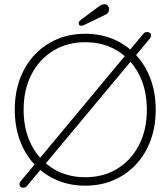

<svg xmlns="http://www.w3.org/2000/svg" viewBox="-20 -870 761 910"><path d="M89 20Q82 20 77 15Q72 10 72 3Q72 -3 77 -10L657 -707Q663 -715 667.5 -716.5Q672 -718 679 -718Q685 -718 690.5 -714Q696 -710 696 -702Q696 -694 690 -687L114 4Q110 10 104.5 15Q99 20 89 20ZM718 -350Q718 -270 693.5 -204Q669 -138 624 -90Q579 -42 518 -16Q457 10 384 10Q311 10 250 -16Q189 -42 144 -90Q99 -138 74.5 -204Q50 -270 50 -350Q50 -430 74.5 -496Q99 -562 144 -610Q189 -658 250 -684Q311 -710 384 -710Q457 -710 518 -684Q579 -658 624 -610Q669 -562 693.5 -496Q718 -430 718 -350ZM676 -350Q676 -446 638.5 -518Q601 -590 535.5 -630Q470 -670 384 -670Q299 -670 233 -630Q167 -590 129.5 -518Q92 -446 92 -350Q92 -254 129.5 -182Q167 -110 233 -70Q299 -30 384 -30Q470 -30 535.5 -70Q601 -110 638.5 -182Q676 -254 676 -350ZM365 -748Q358 -748 355.5 -752Q353 -756 353 -760Q353 -765 355.5 -768.5Q358 -772 362 -775L452 -842Q456 -845 461.5 -847.5Q467 -850 474 -850Q486 -850 491.5 -842.5Q497 -835 497 -826Q497 -817 493.5 -811.5Q490 -806 483 -802L386 -755Q382 -753 376.5 -750.5Q371 -748 365 -748Z"/></svg>

Font: Quicksand Light Light
Style: Regular
Weight: 300
Version: Version 3.006